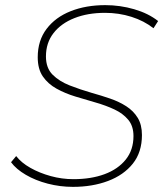

<svg xmlns="http://www.w3.org/2000/svg" viewBox="-20 -724 644 748"><path d="M264 4Q214 4 166 -8.5Q118 -21 80.5 -43Q43 -65 23 -92L43 -116Q63 -90 98.5 -70Q134 -50 177.5 -38Q221 -26 266 -26Q335 -26 387.5 -45.5Q440 -65 470 -102.5Q500 -140 500 -194Q500 -233 479.5 -257.5Q459 -282 426 -297.5Q393 -313 353 -324.5Q313 -336 273.5 -348Q234 -360 200.5 -378.5Q167 -397 147 -426Q127 -455 127 -501Q127 -566 161.5 -611.5Q196 -657 255.5 -680.5Q315 -704 390 -704Q448 -704 503 -688Q558 -672 596 -642L578 -614Q541 -643 492 -658.5Q443 -674 389 -674Q322 -674 270 -653.5Q218 -633 188.5 -595Q159 -557 159 -504Q159 -459 185 -433Q211 -407 252 -391Q293 -375 338 -362Q374 -352 409 -340Q444 -328 472 -310Q500 -292 516.5 -265Q533 -238 533 -198Q533 -131 497.5 -86.5Q462 -42 401 -19Q340 4 264 4Z"/></svg>

Font: Montserrat ExtraLight
Style: Italic
Weight: 200
Italic angle: -11.3°
Designer: Julieta Ulanovsky
Foundry: Julieta Ulanovsky
Version: Version 9.000; ttfautohint (v1.8.4.7-5d5b)